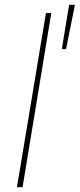

<svg xmlns="http://www.w3.org/2000/svg" viewBox="-20 -782 333 802"><path d="M194.3 -727.5 74.2 0H50.8L171.9 -727.5ZM238.3 -577.1 268.6 -761.7H293L255.9 -577.1Z"/></svg>

Font: Inter Tight Thin
Style: Italic
Weight: 250
Italic angle: -9.39999°
Designer: Rasmus Andersson
Foundry: rsms
Version: Version 3.004